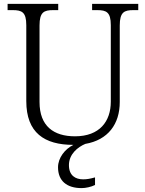

<svg xmlns="http://www.w3.org/2000/svg" viewBox="-20 -734 745 986"><path d="M357 10C314 31 278 76 278 125C278 195 323 232 399 232C420 232 448 226 468 216V177C443 184 426 187 407 187C368 187 334 168 334 114C334 57 380 21 418 5C535 -15 595 -97 595 -210V-603C595 -672 618 -682 665 -682H690V-714H453V-682H479C526 -682 549 -672 549 -605V-212C549 -111 492 -34 365 -34C256 -34 183 -86 183 -210V-603C183 -672 206 -682 253 -682H279V-714H19V-682H45C92 -682 115 -672 115 -605V-215C115 -52 208 10 357 10Z"/></svg>

Font: Noto Serif Bengali Light
Style: Regular
Weight: 300
Designer: Juan Bruce, Universal Thirst, Indian Type Foundry and the Monotype Design Team.
Foundry: Monotype Imaging Inc.
Version: Version 2.003